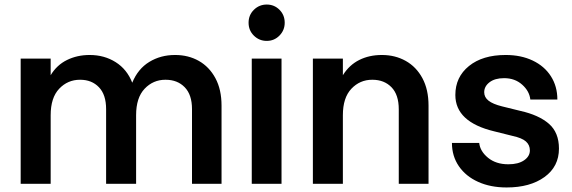

<svg xmlns="http://www.w3.org/2000/svg" viewBox="-20 -819 2517 845"><path d="M71 -561H203V-488Q230 -533 275 -555Q320 -577 374 -577H375Q439 -577 489 -545.5Q539 -514 562 -455Q587 -516 637 -546.5Q687 -577 750 -577H751Q809 -577 855 -551Q901 -525 928 -475Q955 -425 955 -354V-10H825V-339Q825 -402 793 -435Q761 -468 709 -468H708Q654 -468 616.5 -428.5Q579 -389 579 -312V-10H447V-339Q447 -402 415.5 -435Q384 -468 333 -468H332Q278 -468 240.5 -428.5Q203 -389 203 -312V-10H71Z M1074 -719Q1074 -753 1097.5 -776Q1121 -799 1154 -799Q1187 -799 1210 -776Q1233 -753 1233 -719Q1233 -686 1210 -662.5Q1187 -639 1154 -639Q1121 -639 1097.5 -662Q1074 -685 1074 -719ZM1088 -561H1219V-10H1088Z M1866 -354V-10H1735V-338Q1735 -402 1703 -435Q1671 -468 1619 -468H1618Q1564 -468 1526.5 -428.5Q1489 -389 1489 -312V-10H1357V-561H1489V-488Q1517 -533 1561 -555Q1605 -577 1660 -577H1661Q1719 -577 1765.5 -551Q1812 -525 1839 -475Q1866 -425 1866 -354Z M1969 -190H2089Q2093 -153 2128 -124.5Q2163 -96 2217 -96H2218Q2261 -96 2286.5 -113.5Q2312 -131 2312 -157Q2312 -181 2294.5 -196.5Q2277 -212 2235 -221L2155 -241Q1984 -282 1984 -401Q1984 -480 2044 -528.5Q2104 -577 2205 -577H2206Q2273 -577 2324.5 -552.5Q2376 -528 2404.5 -483.5Q2433 -439 2433 -381H2314Q2310 -418 2278 -446.5Q2246 -475 2199 -475H2198Q2158 -475 2134.5 -457Q2111 -439 2111 -413Q2111 -391 2130 -376Q2149 -361 2189 -351L2270 -331Q2351 -313 2395.5 -274.5Q2440 -236 2440 -165Q2440 -86 2376.5 -40Q2313 6 2210 6H2209Q2139 6 2084.5 -18.5Q2030 -43 1999.5 -87.5Q1969 -132 1969 -190Z"/></svg>

Font: 카카오 큰글씨 ExtraBold
Style: Regular
Weight: 800
Designer: Park Young-rak; Lee Sang-min; Kim Jung-jin; Min Bon; Park Min-gyu;
Foundry: Kakao Corporation
Version: Version 2.003